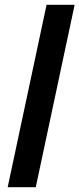

<svg xmlns="http://www.w3.org/2000/svg" viewBox="-20 -780 331 800"><path d="M12 0H129L291 -760H174Z"/></svg>

Font: Noto Sans SemiCondensed SemiBold
Style: Italic
Weight: 600
Width: 4
Italic angle: -12°
Designer: Monotype Design Team
Foundry: Monotype Imaging Inc.
Version: Version 2.013